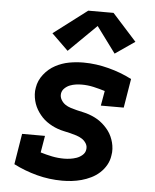

<svg xmlns="http://www.w3.org/2000/svg" viewBox="-55 -822 709 877"><g transform="rotate(5 300.0 -384.0)"><path d="M263 8Q203 8 146.5 -7Q90 -22 39 -48L62 -189H167L154 -112Q180 -104 207 -98.5Q234 -93 262 -93Q276 -93 290.5 -95Q305 -97 319.5 -102Q334 -107 346 -117.5Q358 -128 360 -142Q363 -158 355 -171Q347 -184 335 -191.5Q323 -199 309 -203.5Q295 -208 280.5 -211.5Q266 -215 251.5 -218Q237 -221 223 -226Q209 -231 196.5 -237.5Q184 -244 172 -252.5Q160 -261 150.5 -271Q141 -281 132.5 -293Q124 -305 118 -318Q112 -331 108.5 -345Q105 -359 104 -374.5Q103 -390 106 -405Q111 -438 133 -466Q155 -494 185 -510Q215 -526 247.5 -532Q280 -538 313 -538Q343 -538 372 -534Q401 -530 429.5 -522.5Q458 -515 484.5 -505Q511 -495 536 -482L514 -349H409L421 -417Q395 -425 368.5 -431Q342 -437 314 -437Q300 -437 286.5 -435Q273 -433 260 -428Q247 -423 236 -412.5Q225 -402 223 -388Q221 -373 228.5 -360Q236 -347 247.5 -339Q259 -331 273.5 -326.5Q288 -322 302 -318.5Q316 -315 330.5 -312Q345 -309 359 -304Q373 -299 386 -292.5Q399 -286 410.5 -277.5Q422 -269 432 -259Q442 -249 450.5 -237.5Q459 -226 465 -212.5Q471 -199 474.5 -185.5Q478 -172 479 -156.5Q480 -141 477 -126Q474 -103 462.5 -82.5Q451 -62 433.5 -46Q416 -30 394.5 -19.5Q373 -9 351 -3Q329 3 307 5.5Q285 8 263 8ZM236 -585 160 -659 314 -776H430L541 -653L451 -591L363 -710Z"/></g></svg>

Font: Iosevka Curly Slab Extended
Style: Bold Italic
Weight: 700
Width: 7
Italic angle: -9°
Monospace: yes
Designer: Belleve Invis
Foundry: Belleve Invis
Version: Version 11.0.0; ttfautohint (v1.8.3)